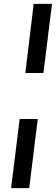

<svg xmlns="http://www.w3.org/2000/svg" viewBox="-20 -730 287 986"><path d="M81 -119H174L130 236H37ZM153 -710H247L203 -355H110Z"/></svg>

Font: Josefin Sans Medium
Style: Italic
Weight: 500
Italic angle: -7°
Designer: Santiago Orozco
Foundry: Typemade
Version: Version 2.000